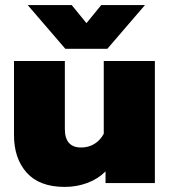

<svg xmlns="http://www.w3.org/2000/svg" viewBox="-20 -720 669 755"><path d="M89 -700H262L320 -629L378 -700H550L402 -528H237ZM35 -189V-480H235V-213Q235 -140 299 -140Q328 -140 351 -154Q374 -168 388 -194V-480H589V0H395V-46Q365 -16 323 -0.5Q281 15 235 15Q135 15 85 -41Q35 -97 35 -189Z"/></svg>

Font: Prompt ExtraBold
Style: Regular
Weight: 800
Designer: Katatrad Team
Foundry: CadsonDemak
Version: Version 1.001